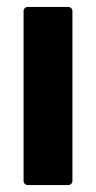

<svg xmlns="http://www.w3.org/2000/svg" viewBox="-20 -534 277 554"><path d="M48 -12V-502Q48 -507 51.5 -510.5Q55 -514 60 -514H177Q182 -514 185.5 -510.5Q189 -507 189 -502V-12Q189 -7 185.5 -3.5Q182 0 177 0H60Q55 0 51.5 -3.5Q48 -7 48 -12Z"/></svg>

Font: UMi
Style: Bold
Weight: 700
Designer: Peter Middis
Foundry: We Are UMi
Version: Version 1.0